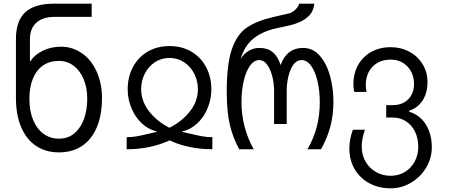

<svg xmlns="http://www.w3.org/2000/svg" viewBox="-20 -810 2440 1042"><path d="M66.5 -279V-598.5Q66.5 -696.5 116.8 -743.2Q167 -790 273 -790H477.5V-718.5H278Q212.5 -718.5 177.5 -687Q142.5 -655.5 142.5 -597.5V-476H143.5Q168.5 -514 213 -535.2Q257.5 -556.5 311 -556.5Q342.5 -556.5 369 -548.2Q395.5 -540 423 -522Q474 -488.5 503.8 -423Q533.5 -357.5 533.5 -279Q533.5 -186.5 505.8 -120Q478 -53.5 425.5 -18.2Q373 17 300 17Q228 17 175.2 -18.5Q122.5 -54 94.5 -120.8Q66.5 -187.5 66.5 -279ZM453.5 -273.5Q453.5 -333.5 434 -380.2Q414.5 -427 379.5 -453.2Q344.5 -479.5 300 -479.5Q250 -479.5 214 -455Q178 -430.5 158.8 -384Q139.5 -337.5 139.5 -273.5Q139.5 -209 159.5 -160Q179.5 -111 215.8 -84.2Q252 -57.5 300 -57.5Q350.5 -57.5 385 -87.5Q419.5 -117.5 436.5 -166.5Q453.5 -215.5 453.5 -273.5Z M788.5 -84.5 830 -94V-97Q784 -107.5 748.2 -141.8Q712.5 -176 692.8 -224.5Q673 -273 673 -325Q673 -392.5 701.5 -446Q730 -499.5 781.5 -529.8Q833 -560 900 -560Q967.5 -560 1019 -529.5Q1070.5 -499 1098.8 -445.5Q1127 -392 1127 -325Q1127 -272.5 1107.2 -224Q1087.5 -175.5 1051.8 -141.5Q1016 -107.5 970 -97V-94L1011.5 -84.5Q1051.5 -75 1077.8 -70.2Q1104 -65.5 1132.5 -65.5V0Q1004.5 0 900 -48Q795.5 0 667.5 0V-65.5Q696 -65.5 722.2 -70.2Q748.5 -75 788.5 -84.5ZM900 -116.5Q971 -153.5 1012.5 -207.8Q1054 -262 1054 -326Q1054 -371 1034.2 -410Q1014.5 -449 979.2 -472.2Q944 -495.5 900 -495.5Q855.5 -495.5 820.5 -472.2Q785.5 -449 765.8 -410.2Q746 -371.5 746 -326Q746 -262.5 788 -207.2Q830 -152 900 -116.5Z M1210.5 -313Q1210.5 -461 1238 -542Q1265.5 -623 1318.8 -659.8Q1372 -696.5 1465 -718L1547.5 -737Q1566.5 -741.5 1582.8 -757.5Q1599 -773.5 1604 -790H1686Q1682.5 -759 1667.5 -737Q1652 -715 1622 -698.2Q1592 -681.5 1548.5 -671.5L1476 -655.5Q1402.5 -639 1354.8 -600.2Q1307 -561.5 1286 -490Q1303.5 -519 1330.5 -534.5Q1357.5 -550 1387.5 -550Q1431 -550 1459.2 -527.5Q1487.5 -505 1503 -457Q1519.5 -503.5 1550.2 -526.8Q1581 -550 1624.5 -550Q1679 -550 1716.2 -506.8Q1753.5 -463.5 1771.5 -396.8Q1789.5 -330 1789.5 -259Q1789.5 -185 1772.5 -121.8Q1755.5 -58.5 1722 0H1648.5Q1682.5 -58 1699 -121Q1715.5 -184 1715.5 -255Q1715.5 -317 1703.2 -369.2Q1691 -421.5 1668.5 -452.8Q1646 -484 1616 -484Q1590.5 -484 1572.2 -458.8Q1554 -433.5 1545 -395Q1536 -356.5 1536 -318V-137H1467.5V-318Q1467.5 -356.5 1457.8 -395.2Q1448 -434 1429.8 -459Q1411.5 -484 1387.5 -484Q1358.5 -484 1336.5 -453Q1314.5 -422 1302.5 -370Q1290.5 -318 1290.5 -256Q1290.5 -188 1307.5 -122.5Q1324.5 -57 1357 0H1278.5Q1244 -61.5 1227.2 -133.2Q1210.5 -205 1210.5 -313Z M1876 -4Q1876 -54 1895 -106H1960.5Q1943 -56 1943 -14.5Q1943 30 1963.5 66.2Q1984 102.5 2019.8 123.2Q2055.5 144 2100.5 144Q2143.5 144 2177.8 123Q2212 102 2231 66Q2250 30 2250 -13Q2250 -59 2232.5 -95Q2215 -131 2183.8 -151.5Q2152.5 -172 2112.5 -172H2076V-239.5H2112.5Q2147 -239.5 2173 -254Q2199 -268.5 2213 -294.8Q2227 -321 2227 -355Q2227 -391.5 2211.2 -421.5Q2195.5 -451.5 2166.8 -469Q2138 -486.5 2100.5 -486.5Q2059 -486.5 2028.2 -468.8Q1997.5 -451 1981.2 -419.8Q1965 -388.5 1965 -349Q1965 -331.5 1969.5 -311H1902.5Q1898 -330 1898 -353Q1898 -411.5 1923.5 -457.2Q1949 -503 1995.2 -528.5Q2041.5 -554 2100.5 -554Q2155.5 -554 2201.2 -529.5Q2247 -505 2273.5 -461.8Q2300 -418.5 2300 -365.5Q2300 -305 2273 -264.2Q2246 -223.5 2201 -209.5V-203.5Q2237.5 -193 2265.2 -166.5Q2293 -140 2308.2 -100Q2323.5 -60 2323.5 -11Q2323.5 48.5 2292.8 99.8Q2262 151 2210.5 181.5Q2159 212 2100.5 212Q2036 212 1985 184.8Q1934 157.5 1905 108.2Q1876 59 1876 -4Z"/></svg>

Font: JuliaMono Light
Style: Regular
Weight: 300
Monospace: yes
Designer: cormullion
Foundry: corm
Version: Version 0.054; ttfautohint (v1.8.4)